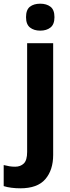

<svg xmlns="http://www.w3.org/2000/svg" viewBox="-75 -780 380 1040"><path d="M66 -687Q66 -727 87 -743.5Q108 -760 143 -760Q177 -760 198.5 -743.5Q220 -727 220 -687Q220 -648 198.5 -631Q177 -614 143 -614Q109 -614 87.5 -631Q66 -648 66 -687ZM35 240Q11 240 -13 237Q-37 234 -55 228V114Q-39 118 -24.5 120.5Q-10 123 7 123Q36 123 54 105.5Q72 88 72 43V-546H213V59Q213 141 170.5 190.5Q128 240 35 240Z"/></svg>

Font: Noto Sans Gujarati SemiCondensed
Style: Bold
Weight: 700
Width: 4
Designer: Jelle Bosma - Monotype Design Team, Universal Thirst
Foundry: Monotype Imaging Inc.
Version: Version 2.106; ttfautohint (v1.8.4.7-5d5b)